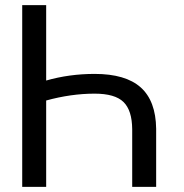

<svg xmlns="http://www.w3.org/2000/svg" viewBox="-20 -731 719 751"><path d="M66.9 0H160.6V-337.9Q258.3 -364.7 350.1 -364.7Q429.7 -364.7 463.1 -332Q496.6 -299.3 497.1 -225.1V0H590.8V-227.5Q589.4 -336.4 530.3 -389.2Q471.2 -441.9 350.1 -441.9Q251 -441.9 160.6 -416V-710.9H66.9Z"/></svg>

Font: FAU Chimera
Style: Regular
Weight: 400
Version: Version 1.002;hotconv 1.0.117;makeotfexe 2.5.65602